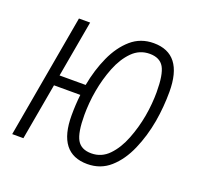

<svg xmlns="http://www.w3.org/2000/svg" viewBox="-100 -637 786 756"><g transform="rotate(20 293.0 -258.5)"><path d="M337.4 9.8Q214.4 9.8 214.4 -149.4Q214.4 -193.8 219.2 -236.8H108.9L66.9 0H20L111.3 -517.6H158.2L116.2 -280.8H225.6Q237.8 -347.2 263.2 -403.1Q288.6 -459 327.9 -493.2Q367.2 -527.3 421.9 -527.3Q544.9 -527.3 544.9 -367.7Q544.9 -336.9 542.2 -305.2Q539.6 -273.4 534.2 -242.2Q522.5 -175.8 497.3 -118.2Q472.2 -60.5 432.6 -25.4Q393.1 9.8 337.4 9.8ZM337.9 -35.2Q380.9 -35.2 411.1 -66.7Q441.4 -98.1 460.4 -147Q479.5 -195.8 488.8 -247.6Q493.7 -274.9 495.8 -300.8Q498 -326.7 498 -349.1Q498 -423.3 481 -452.9Q463.9 -482.4 421.4 -482.4Q378.9 -482.4 348.4 -451.7Q317.9 -420.9 298.8 -372.6Q279.8 -324.2 270.5 -272Q265.6 -245.1 263.4 -218.5Q261.2 -191.9 261.2 -168.5Q261.2 -94.7 278.3 -64.9Q295.4 -35.2 337.9 -35.2Z"/></g></svg>

Font: CaskaydiaCove NF ExtraLight
Style: Italic
Weight: 200
Italic angle: -10°
Designer: Aaron Bell
Foundry: Saja Typeworks
Version: Version 2111.001; VTT 6.35;Nerd Fonts 3.2.1